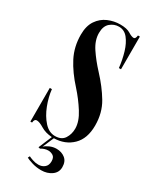

<svg xmlns="http://www.w3.org/2000/svg" viewBox="-177 -580 640 783"><g transform="rotate(30 143.0 -188.0)"><path d="M162 150Q138.5 150 117.8 143.5Q97 137 89.5 132.5L94 123.5Q99 126.5 112.8 131.2Q126.5 136 140.5 136Q157.5 136 169.2 126.2Q181 116.5 181 97.5Q181 78.5 170.2 72Q159.5 65.5 148 65.5Q131 65.5 114 76L106 74L132.5 11Q101.5 9 80 -4.2Q58.5 -17.5 45.5 -17.5Q34.5 -17.5 33 0H25V-158.5H35Q38.5 -123.5 52.8 -86.5Q67 -49.5 89.8 -24.2Q112.5 1 141 1Q171.5 1 184.8 -19.5Q198 -40 198 -66.5Q198 -100 173.2 -139Q148.5 -178 117.5 -212.5Q74.5 -259.5 50.2 -306.5Q26 -353.5 26 -410Q26 -451.5 43.5 -477.2Q61 -503 88.5 -514.8Q116 -526.5 145 -526.5Q176.5 -526.5 192.8 -516.2Q209 -506 219 -506Q227.5 -506 229.5 -523.5H238.5V-369.5H228.5Q224.5 -406.5 214.5 -440Q204.5 -473.5 187.5 -494.8Q170.5 -516 145 -516Q122.5 -516 104.5 -500.8Q86.5 -485.5 86.5 -453Q86.5 -418.5 109.5 -384Q132.5 -349.5 165 -314.5Q207 -269.5 234.5 -223.5Q262 -177.5 262 -118Q262 -56 228 -23Q194 10 142 11L119 64Q127 56 142.2 49.2Q157.5 42.5 173.5 42.5Q197.5 42.5 214.2 55.8Q231 69 231 96Q231 121 210.5 135.5Q190 150 162 150Z"/></g></svg>

Font: Imbue 100pt SemiBold
Style: Regular
Weight: 600
Designer: Tyler Finck
Foundry: Etcetera Type Company
Version: Version 1.102; ttfautohint (v1.8.3)